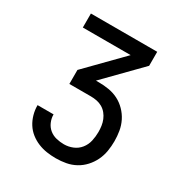

<svg xmlns="http://www.w3.org/2000/svg" viewBox="-173 -863 946 998"><g transform="rotate(30 300.0 -363.5)"><path d="M303 8Q275 8 248 4Q221 0 195.5 -10.5Q170 -21 148.5 -38Q127 -55 112.5 -78Q98 -101 90.5 -128Q83 -155 83 -182V-184H179V-183Q179 -160 188.5 -138Q198 -116 216 -101.5Q234 -87 257 -81.5Q280 -76 303 -76Q330 -76 355.5 -86.5Q381 -97 398 -118.5Q415 -140 421 -167Q427 -194 427 -221Q427 -239 424.5 -257Q422 -275 415 -292Q408 -309 396.5 -323Q385 -337 369.5 -346Q354 -355 336 -358.5Q318 -362 300 -362H171V-446L372 -651H85V-735H483V-651L282 -446H300Q330 -446 360 -441Q390 -436 416.5 -422.5Q443 -409 464.5 -387Q486 -365 499.5 -338Q513 -311 518 -281Q523 -251 523 -221Q523 -191 518 -161Q513 -131 500 -104Q487 -77 466.5 -54.5Q446 -32 419.5 -17.5Q393 -3 363 2.5Q333 8 303 8Z"/></g></svg>

Font: Iosevka Medium Extended
Style: Regular
Weight: 500
Width: 7
Monospace: yes
Designer: Belleve Invis
Foundry: Belleve Invis
Version: Version 32.5.0; ttfautohint (v1.8.4)